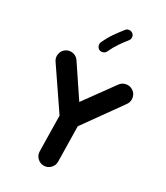

<svg xmlns="http://www.w3.org/2000/svg" viewBox="-267 -1165 1171 1351"><g transform="rotate(30 319.0 -490.0)"><path d="M324.2 74.2Q293.5 74.7 271.2 53.2Q249 31.7 248.5 1.5L243.7 -286.6L30.3 -600.1Q12.7 -625 17.8 -655.3Q22.9 -685.5 47.4 -703.1Q72.3 -720.7 102.5 -715.6Q132.8 -710.4 150.4 -686L315.9 -439L491.2 -680.7Q508.3 -706.1 539.1 -711.7Q569.8 -717.3 594.7 -700.2Q620.1 -683.6 625.7 -652.6Q631.3 -621.6 614.3 -596.7L392.1 -285.6L397 -1.5Q397.5 29.3 376 51.5Q354.5 73.7 324.2 74.2ZM396 -1045.4Q408.7 -1035.6 410.2 -1019.3Q411.6 -1002.9 401.9 -990.7Q374.5 -956.5 351.8 -923.1Q329.1 -889.6 309.1 -846.2Q302.7 -832 286.9 -825.9Q271 -819.8 256.8 -826.2Q243.2 -832.5 237.1 -848.4Q231 -864.3 237.3 -878.4Q260.3 -928.7 286.9 -966.8Q313.5 -1004.9 340.8 -1039.1Q350.6 -1051.8 367.2 -1053.5Q383.8 -1055.2 396 -1045.4Z"/></g></svg>

Font: Mikhak-DS2-FD ExtraBold
Style: Regular
Weight: 800
Designer: Amin Abedi
Version: Version 3.2